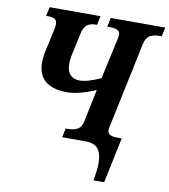

<svg xmlns="http://www.w3.org/2000/svg" viewBox="-98 -797 960 1089"><g transform="rotate(10 382.5 -252.0)"><path d="M526 108Q526 57 505 28.5Q484 0 433 0H297L308 -52H320Q354 -52 376.5 -64.5Q399 -77 406 -114L444 -298Q346 -256 279 -256Q197 -256 154 -291.5Q111 -327 111 -399Q111 -430 120 -471Q129 -512 131 -520L147 -594Q151 -612 151 -624Q151 -647 137.5 -654.5Q124 -662 98 -662H88L99 -714H392L381 -662H372Q343 -662 324.5 -648.5Q306 -635 297 -595L279 -511Q278 -507 271 -474.5Q264 -442 264 -418Q264 -376 283.5 -355Q303 -334 337 -334Q384 -334 459 -369L509 -598Q510 -606 512 -614Q514 -622 514 -628Q514 -648 498 -655Q482 -662 452 -662H440L451 -714H765L754 -662H742Q707 -662 685.5 -649.5Q664 -637 656 -600L554 -116Q549 -93 549 -86Q549 -67 563.5 -59.5Q578 -52 606 -52H631L576 210H514Q526 150 526 108Z"/></g></svg>

Font: Noto Serif Narrow
Style: Bold Italic
Weight: 700
Width: 4
Italic angle: -12°
Designer: Monotype Design Team
Foundry: Monotype Imaging Inc.
Version: Version 1.001